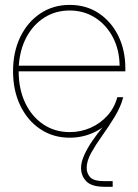

<svg xmlns="http://www.w3.org/2000/svg" viewBox="-20 -543 552 768"><path d="M258.8 7.8Q192.4 7.8 141.1 -26.6Q89.8 -61 61 -121.1Q32.2 -181.2 32.2 -257.8Q32.2 -335 61 -394.8Q89.8 -454.6 141.1 -489Q192.4 -523.4 258.8 -523.4Q325.2 -523.4 375.2 -490Q425.3 -456.5 453.4 -399.2Q481.4 -341.8 481.4 -269.5V-257.8H54.7Q54.7 -186.5 80.8 -131.6Q106.9 -76.7 153.1 -45.7Q199.2 -14.6 258.8 -14.6Q302.7 -14.6 341.8 -31.7Q380.9 -48.8 409.4 -80.3Q438 -111.8 449.2 -154.3H472.7Q460.9 -105.5 429.2 -68.8Q397.5 -32.2 353.3 -12.2Q309.1 7.8 258.8 7.8ZM55.2 -280.3H458.5Q457.5 -344.7 431.2 -394.5Q404.8 -444.3 359.9 -472.7Q314.9 -501 258.8 -501Q202.1 -501 157.7 -472.9Q113.3 -444.8 86.4 -395.3Q59.6 -345.7 55.2 -280.3ZM397.9 204.1Q346.2 204.1 325.2 182.1Q304.2 160.2 304.2 128.9Q304.2 105.5 317.1 76.9Q330.1 48.3 350.3 19Q370.6 -10.3 393.1 -37.1Q415.5 -64 434.6 -84L472.7 -154.3Q462.4 -114.7 439 -76.2Q415.5 -37.6 389.4 -1.2Q363.3 35.2 345 67.9Q326.7 100.6 326.7 128.9Q326.7 150.4 340.8 166Q355 181.6 397.9 181.6H430.7V204.1Z"/></svg>

Font: Inter Display Thin
Style: Regular
Weight: 100
Designer: Rasmus Andersson
Foundry: rsms
Version: Version 4.000;git-a52131595